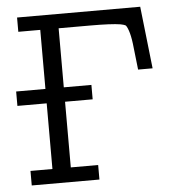

<svg xmlns="http://www.w3.org/2000/svg" viewBox="-50 -730 720 778"><g transform="rotate(-5 309.5 -341.5)"><path d="M18.1 -326.2V-384.8H137.2V-625H47.9V-683.1H548.8L577.1 -430.2H518.1Q510.3 -504.4 506.1 -537.1Q502 -569.8 494.9 -590.3Q487.8 -610.8 482.4 -613.5Q477.1 -616.2 462.9 -619.1Q426.8 -625 339.8 -625H211.9V-384.8H324.2V-326.2H211.9V-59.1H323.2V0H47.9V-59.1H137.2V-326.2Z"/></g></svg>

Font: CMU Concrete
Style: Roman
Weight: 500
Version: Version 0.7.0